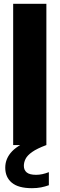

<svg xmlns="http://www.w3.org/2000/svg" viewBox="-20 -760 312 1006"><path d="M49 0V-740H223V0ZM147.5 226Q76 226 41.8 197.2Q7.5 168.5 7.5 118.5Q7.5 70 43.8 32.2Q80 -5.5 172.5 -40.5L223 0Q173.5 18.5 148.2 36.5Q123 54.5 114 72.5Q105 90.5 105 109Q105 131 120 143.5Q135 156 169.5 156Q200.5 156 236 142V210.5Q216.5 217.5 195 221.8Q173.5 226 147.5 226Z"/></svg>

Font: Encode Sans Cnd XBd
Style: Regular
Weight: 800
Width: 3
Designer: Multiple Designers
Foundry: Impallari Type
Version: Version 3.002; ttfautohint (v1.8.3) -l 8 -r 50 -G 200 -x 14 